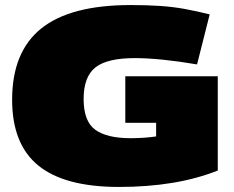

<svg xmlns="http://www.w3.org/2000/svg" viewBox="-20 -730 926 760"><path d="M28 -335Q28 -525 143.5 -617.5Q259 -710 497 -710Q562 -710 613.5 -706.5Q665 -703 711.5 -694.5Q758 -686 810 -673L760 -475Q690 -487 626.5 -493.5Q563 -500 514 -500Q404 -500 357.5 -463Q311 -426 311 -338Q311 -250 357 -216.5Q403 -183 497 -183Q526 -183 552.5 -185Q579 -187 598 -190V-244H476V-428H842V-55Q679 10 451 10Q236 10 132 -74.5Q28 -159 28 -335Z"/></svg>

Font: Georama Expanded Black
Style: Regular
Weight: 900
Width: 7
Designer: Jean-Baptiste Levee
Foundry: Production Type
Version: Version 1.000